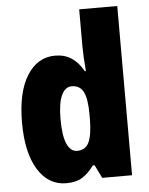

<svg xmlns="http://www.w3.org/2000/svg" viewBox="-54 -805 668 859"><g transform="rotate(-5 280.0 -375.0)"><path d="M209 10Q129 10 82 -66Q35 -142 35 -277Q35 -413 82 -488Q129 -563 208 -563Q251 -563 282 -542.5Q313 -522 335 -482H340Q337 -515 335.5 -544.5Q334 -574 334 -595V-760H505V0H371L342 -59H334Q309 -25 281.5 -7.5Q254 10 209 10ZM270 -130Q307 -130 322.5 -161.5Q338 -193 339 -263V-290Q339 -356 323.5 -388Q308 -420 270 -420Q241 -420 224.5 -384.5Q208 -349 208 -278Q208 -202 224.5 -166Q241 -130 270 -130Z"/></g></svg>

Font: Noto Sans Gujarati Condensed Black
Style: Regular
Weight: 900
Width: 3
Designer: Jelle Bosma - Monotype Design Team, Universal Thirst
Foundry: Monotype Imaging Inc.
Version: Version 2.106; ttfautohint (v1.8.4.7-5d5b)